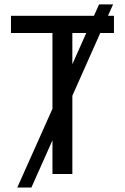

<svg xmlns="http://www.w3.org/2000/svg" viewBox="-20 -782 561 863"><path d="M425.3 -762.2H488.3L465.3 -710.9H492.2V-633.8H430.7L305.2 -351.6V0H215.8V-151.4L121.1 61H57.6L215.8 -293V-633.8H29.3V-710.9H402.3ZM305.2 -633.8V-493.2L367.7 -633.8Z"/></svg>

Font: Roboto Condensed
Style: Regular
Weight: 400
Designer: Google
Version: Version 2.001047; 2015